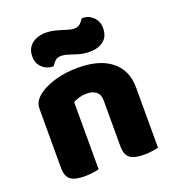

<svg xmlns="http://www.w3.org/2000/svg" viewBox="-133 -824 848 936"><g transform="rotate(-20 291.5 -356.5)"><path d="M530 -313V-221H360V-308Q360 -339 341.5 -353.5Q323 -368 293 -368Q273 -368 255.5 -363Q238 -358 222 -350V-221H52V-373Q52 -400 63.5 -417Q75 -434 95 -448Q129 -472 181 -486.5Q233 -501 295 -501Q408 -501 469 -451.5Q530 -402 530 -313ZM52 -264H222V-1Q211 2 190.5 5Q170 8 146 8Q97 8 74.5 -9Q52 -26 52 -72ZM360 -264H530V-1Q519 2 498.5 5Q478 8 454 8Q405 8 382.5 -9Q360 -26 360 -72ZM204 -715Q232 -715 258.5 -708Q285 -701 307.5 -693.5Q330 -686 345 -686Q367 -686 379 -699Q391 -712 396 -721H400Q432 -721 455 -698.5Q478 -676 478 -641Q478 -597 450 -575.5Q422 -554 380 -554Q348 -554 322.5 -561.5Q297 -569 276.5 -576Q256 -583 239 -583Q217 -583 205.5 -570.5Q194 -558 188 -548H185Q153 -548 129.5 -570Q106 -592 106 -628Q106 -658 120.5 -677.5Q135 -697 158 -706Q181 -715 204 -715Z"/></g></svg>

Font: Baloo Bhaijaan 2 ExtraBold
Style: Regular
Weight: 800
Designer: Sanskriti Dholi, Noopur Datye and Ek Type
Foundry: Ek Type
Version: Version 1.701